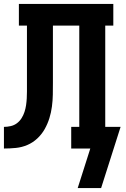

<svg xmlns="http://www.w3.org/2000/svg" viewBox="-20 -755 640 976"><path d="M375 201 439 0H342V-110H383V-625H249V-335Q249 -304 248.5 -274Q248 -244 244 -213.5Q240 -183 231 -154Q222 -125 207 -98.5Q192 -72 169.5 -51Q147 -30 119 -18Q91 -6 60.5 -3Q30 0 0 0V-110Q17 -110 34.5 -114Q52 -118 66 -128.5Q80 -139 89.5 -154Q99 -169 104.5 -186Q110 -203 112.5 -220Q115 -237 116 -254.5Q117 -272 117 -289.5Q117 -307 117 -325V-625H76V-735H556V-625H515V-110H593L494 201Z"/></svg>

Font: Iosevka Etoile Extrabold
Style: Regular
Weight: 800
Designer: Belleve Invis
Foundry: Belleve Invis
Version: Version 22.1.2; ttfautohint (v1.8.4)